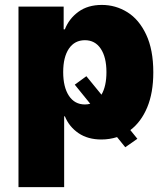

<svg xmlns="http://www.w3.org/2000/svg" viewBox="-20 -557 640 776"><path d="M390.1 -174.3Q410.2 -208.5 410.2 -265.6Q410.2 -325.7 387.2 -360.1Q364.3 -394.5 323.2 -394.5Q281.7 -394.5 258.5 -360.4Q235.4 -326.2 235.4 -265.6Q235.4 -205.1 258.5 -169.9Q281.7 -134.8 323.2 -134.8Q334.5 -134.8 344.7 -137.7L282.2 -214.8L329.1 -249ZM54.7 -530.3H237.3V-438.5H242.2Q258.8 -481.4 296.9 -509.3Q335 -537.1 391.6 -537.1Q447.3 -537.1 494.6 -507.8Q542 -478.5 570.8 -417.2Q599.6 -356 599.6 -264.6Q599.6 -182.1 575 -123Q550.3 -64 506.8 -31.2L535.2 3.9L486.3 38.1L453.1 -2.9Q422.4 6.8 389.6 6.8Q335 6.8 297.1 -19Q259.3 -44.9 242.2 -86.9H239.3V199.2H54.7Z"/></svg>

Font: Pretendard JP Black
Style: Regular
Weight: 900
Designer: Base glyphs from Inter by Rasmus Andersson; Hangeul glyphs from Noto Sans CJK(Source Han Sans) by Jang Soo-young and Kan
Foundry: Kil Hyung-jin
Version: Version 1.309